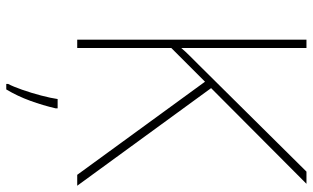

<svg xmlns="http://www.w3.org/2000/svg" viewBox="-208 -546 975 598"><g transform="rotate(90 279.0 -246.5)"><path d="M558 0H524L234 -398L129 -293V0H103V-714H129V-324Q140 -337 153 -350Q166 -363 179 -376L514 -714H552L254 -417ZM317 67Q308 106 293.5 146Q279 186 258 221H241V215Q249 200 259 171.5Q269 143 277 112.5Q285 82 288 61H317Z"/></g></svg>

Font: Noto Sans Thin
Style: Regular
Weight: 100
Designer: Monotype Design Team
Foundry: Monotype Imaging Inc.
Version: Version 2.007